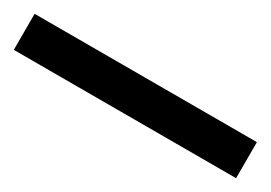

<svg xmlns="http://www.w3.org/2000/svg" viewBox="-14 -73 540 383"><g transform="rotate(30 256.0 118.5)"><path d="M512 160H0V77H512Z"/></g></svg>

Font: STIX Two Text
Style: Bold
Weight: 700
Designer: Ross Mills, John Hudson & Paul Hanslow, Tiro Typeworks Ltd; with prior portions MicroPress Inc., and Coen Hoffman.
Foundry: Tiro Typeworks Ltd
Version: Version 2.13 b171